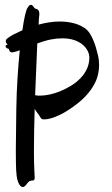

<svg xmlns="http://www.w3.org/2000/svg" viewBox="-20 -472 459 787"><path d="M141.1 -410.2Q140.1 -406.7 139.6 -396.5Q139.2 -386.2 138.2 -371.1Q159.2 -377 181.2 -380.4Q203.1 -383.8 226.1 -383.8Q251.5 -383.8 276.9 -378.2Q302.2 -372.6 324.2 -358.9Q341.3 -348.6 353.3 -326.2Q365.2 -303.7 373 -277.8Q377.4 -262.7 381.8 -244.4Q386.2 -226.1 386.2 -204.1Q386.2 -185.5 381.6 -165.5Q377 -145.5 365.2 -124.3Q353.5 -103 333.5 -80.8Q313.5 -58.6 282.2 -36.1Q252 -14.2 228.3 -2.7Q204.6 8.8 188 13.2Q171.4 17.6 162.4 17.3Q153.3 17.1 151.9 16.1Q147.5 13.2 143.1 5.1Q138.7 -2.9 130.9 -12.2Q128.4 -15.1 126.5 -18.3Q124.5 -21.5 122.1 -25.9Q120.6 21 119.9 65.9Q119.1 110.8 119.1 149.9Q119.1 174.3 119.6 195.6Q120.1 216.8 121.1 233.9Q121.1 240.2 121.8 246.3Q122.6 252.4 122.3 257.3Q122.1 262.2 120.1 265.1Q118.2 268.1 112.8 268.1Q103 268.1 97.9 272.7Q92.8 277.3 85.9 287.1Q82 291.5 77.6 293.7Q73.2 295.9 68.6 293.7Q64 291.5 59.3 284.4Q54.7 277.3 50.8 263.2Q49.3 257.3 48.1 247.8Q46.9 238.3 46.1 223.9Q45.4 209.5 45.2 189.2Q44.9 168.9 44.9 141.1L46.9 -27.8Q47.9 -91.8 51.8 -152.3Q55.7 -212.9 61 -266.1Q48.8 -261.2 38.6 -258.8Q28.3 -256.3 25.9 -257.8Q21 -259.8 19.5 -262.2Q18.1 -264.6 17.6 -266.8Q17.1 -269 16.4 -270.8Q15.6 -272.5 12.2 -272.9Q8.8 -273.4 6.3 -275.9Q3.9 -278.3 3.2 -280.8Q2.4 -283.2 3.7 -285.4Q4.9 -287.6 8.8 -288.1Q12.2 -288.6 9.8 -290.8Q7.3 -293 5.1 -296.6Q2.9 -300.3 3.9 -305.9Q4.9 -311.5 16.1 -318.8Q22 -323.7 36.6 -331.3Q51.3 -338.9 71.8 -348.1Q77.1 -386.2 82.8 -410.4Q88.4 -434.6 92.8 -439.9Q95.2 -442.4 96.2 -444.3Q97.2 -446.3 98.1 -447.8Q99.1 -449.2 100.6 -450.2Q102.1 -451.2 106 -452.1Q109.4 -452.6 111.8 -450.7Q114.3 -448.7 116.5 -445.6Q118.7 -442.4 121.1 -439.5Q123.5 -436.5 127 -436Q133.8 -435.1 137.9 -429Q142.1 -422.9 141.1 -410.2ZM234.9 -314.9Q212.9 -314.9 188 -310.1Q163.1 -305.2 132.8 -293.9L124 -82Q128.4 -80.6 133.8 -80.3Q139.2 -80.1 146 -80.1Q162.1 -80.1 183.3 -84.5Q204.6 -88.9 226.6 -97.9Q248.5 -106.9 270 -119.9Q291.5 -132.8 308.3 -149.9Q325.2 -167 335.4 -188Q345.7 -209 346.2 -233.9Q346.7 -248.5 339.6 -262.9Q332.5 -277.3 318.6 -289.1Q304.7 -300.8 283.7 -307.9Q262.7 -314.9 234.9 -314.9Z"/></svg>

Font: Oregano
Style: Regular
Weight: 400
Version: Version 1.000